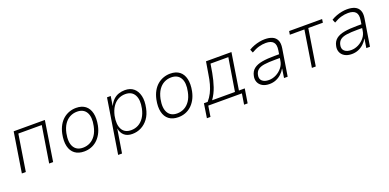

<svg xmlns="http://www.w3.org/2000/svg" viewBox="-6 -1274 4507 2227"><g transform="rotate(-20 2247.0 -160.0)"><path d="M61 0 139 -492H524L447 0H398L470 -449H181L110 0Z M830 8Q760 8 715.5 -25.5Q671 -59 656 -122.5Q641 -186 659 -274Q671 -330 695 -372.5Q719 -415 752 -443Q785 -471 825.5 -485.5Q866 -500 910 -500Q980 -500 1023.5 -466.5Q1067 -433 1082 -370Q1097 -307 1080 -220Q1068 -163 1044 -120.5Q1020 -78 987.5 -49.5Q955 -21 915 -6.5Q875 8 830 8ZM831 -38Q879 -38 919.5 -59Q960 -80 989.5 -123Q1019 -166 1032 -232Q1054 -338 1020 -396.5Q986 -455 906 -455Q859 -455 818.5 -434Q778 -413 749 -370.5Q720 -328 706 -262Q685 -155 719 -96.5Q753 -38 831 -38Z M1184 180 1291 -492H1337L1319 -378H1321Q1342 -422 1371.5 -449Q1401 -476 1437 -488Q1473 -500 1513 -500Q1579 -500 1620.5 -465Q1662 -430 1677 -367Q1692 -304 1674 -219Q1659 -144 1622 -94Q1585 -44 1534 -18Q1483 8 1423 8Q1363 8 1326.5 -23Q1290 -54 1280 -110H1279L1232 180ZM1426 -38Q1475 -38 1515.5 -60Q1556 -82 1585 -125.5Q1614 -169 1627 -232Q1648 -334 1615 -394.5Q1582 -455 1501 -455Q1453 -455 1412.5 -433Q1372 -411 1343.5 -368Q1315 -325 1301 -262Q1281 -158 1313.5 -98Q1346 -38 1426 -38Z M1992 8Q1922 8 1877.5 -25.5Q1833 -59 1818 -122.5Q1803 -186 1821 -274Q1833 -330 1857 -372.5Q1881 -415 1914 -443Q1947 -471 1987.5 -485.5Q2028 -500 2072 -500Q2142 -500 2185.5 -466.5Q2229 -433 2244 -370Q2259 -307 2242 -220Q2230 -163 2206 -120.5Q2182 -78 2149.5 -49.5Q2117 -21 2077 -6.5Q2037 8 1992 8ZM1993 -38Q2041 -38 2081.5 -59Q2122 -80 2151.5 -123Q2181 -166 2194 -232Q2216 -338 2182 -396.5Q2148 -455 2068 -455Q2021 -455 1980.5 -434Q1940 -413 1911 -370.5Q1882 -328 1868 -262Q1847 -155 1881 -96.5Q1915 -38 1993 -38Z M2297 132 2324 -43H2370Q2404 -82 2426.5 -127Q2449 -172 2464 -225.5Q2479 -279 2488 -342L2513 -492H2827L2756 -43H2828L2800 132H2756L2777 0H2362L2341 132ZM2425 -43H2707L2773 -449H2553L2535 -341Q2519 -253 2494 -179Q2469 -105 2425 -43Z M3117 8Q3065 8 3030 -12.5Q2995 -33 2981 -67.5Q2967 -102 2976 -142Q2987 -197 3024.5 -226.5Q3062 -256 3126.5 -267.5Q3191 -279 3284 -279H3349L3342 -235H3273Q3192 -235 3140 -227.5Q3088 -220 3060.5 -198.5Q3033 -177 3025 -137Q3015 -90 3043.5 -64Q3072 -38 3126 -38Q3172 -38 3215.5 -60Q3259 -82 3289.5 -120Q3320 -158 3326 -204L3345 -325Q3356 -393 3328 -424Q3300 -455 3236 -455Q3194 -455 3150.5 -443Q3107 -431 3058 -402L3041 -443Q3072 -462 3106 -474.5Q3140 -487 3174 -493.5Q3208 -500 3239 -500Q3295 -500 3333 -483Q3371 -466 3388 -428.5Q3405 -391 3395 -330L3342 0H3297L3314 -110H3312Q3293 -76 3263.5 -49Q3234 -22 3197 -7Q3160 8 3117 8Z M3641 0 3712 -449H3532L3539 -492H3946L3940 -449H3760L3689 0Z M4133 8Q4081 8 4046 -12.5Q4011 -33 3997 -67.5Q3983 -102 3992 -142Q4003 -197 4040.5 -226.5Q4078 -256 4142.5 -267.5Q4207 -279 4300 -279H4365L4358 -235H4289Q4208 -235 4156 -227.5Q4104 -220 4076.5 -198.5Q4049 -177 4041 -137Q4031 -90 4059.5 -64Q4088 -38 4142 -38Q4188 -38 4231.5 -60Q4275 -82 4305.5 -120Q4336 -158 4342 -204L4361 -325Q4372 -393 4344 -424Q4316 -455 4252 -455Q4210 -455 4166.5 -443Q4123 -431 4074 -402L4057 -443Q4088 -462 4122 -474.5Q4156 -487 4190 -493.5Q4224 -500 4255 -500Q4311 -500 4349 -483Q4387 -466 4404 -428.5Q4421 -391 4411 -330L4358 0H4313L4330 -110H4328Q4309 -76 4279.5 -49Q4250 -22 4213 -7Q4176 8 4133 8Z"/></g></svg>

Font: Nunito Sans 7pt SemiCondensed ExtraLight
Style: Italic
Weight: 250
Width: 4
Italic angle: -9°
Designer: Vernon Adams
Foundry: Vernon Adams
Version: Version 3.101;gftools[0.9.27]